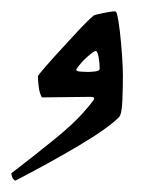

<svg xmlns="http://www.w3.org/2000/svg" viewBox="-21 -294 288 339"><path d="M155 -173Q155 -183 153 -193.5Q151 -204 148 -204Q145 -204 133.5 -194Q122 -184 114 -172Q112 -168 122 -167.5Q132 -167 134 -167Q141 -167 148 -168Q155 -169 155 -173ZM139 -123Q121 -123 95.5 -122.5Q70 -122 53 -122Q49 -129 47.5 -139.5Q46 -150 46 -160Q55 -172 75 -194Q95 -216 115 -237.5Q135 -259 145 -267Q151 -269 164 -271.5Q177 -274 181 -274Q184 -274 185 -271Q188 -261 190.5 -239.5Q193 -218 194.5 -196Q196 -174 196 -160Q196 -139 195 -115.5Q194 -92 189 -87Q169 -67 117.5 -36.5Q66 -6 6 25Q2 23 0.5 18.5Q-1 14 -1 12Q47 -25 77.5 -50Q108 -75 125 -94Q140 -111 144 -117Q148 -123 139 -123Z"/></svg>

Font: Ruwudu
Style: Bold
Weight: 700
Designer: Becca Hirsbrunner Spalinger
Foundry: SIL International
Version: Version 3.000